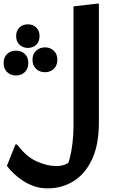

<svg xmlns="http://www.w3.org/2000/svg" viewBox="-76 -780 648 1058"><path d="M18 16Q68 83 125.5 109Q183 135 233 135Q261 135 281.5 127Q302 119 328 100L286 149Q299 128 308.5 91.5Q318 55 323.5 9Q329 -37 329 -85V-745L459 -760H469V-107Q469 18 431 98.5Q393 179 329 218.5Q265 258 186 258Q145 258 110 245.5Q75 233 46.5 213.5Q18 194 -3.5 173Q-25 152 -38 134L9 16ZM78 -516Q50 -516 31.5 -533.5Q13 -551 13 -581Q13 -611 31.5 -628.5Q50 -646 78 -646Q105 -646 123.5 -628.5Q142 -611 142 -581Q142 -551 123.5 -533.5Q105 -516 78 -516ZM172 -382Q143 -382 123 -400.5Q103 -419 103 -451Q103 -482 123 -500.5Q143 -519 172 -519Q201 -519 220.5 -500.5Q240 -482 240 -451Q240 -419 220.5 -400.5Q201 -382 172 -382ZM12 -364Q-17 -364 -36.5 -382.5Q-56 -401 -56 -433Q-56 -465 -36.5 -483Q-17 -501 12 -501Q41 -501 60.5 -483Q80 -465 80 -433Q80 -401 60.5 -382.5Q41 -364 12 -364Z"/></svg>

Font: Kufam SemiBold
Style: Italic
Weight: 600
Italic angle: -11°
Designer: Artur Schmal
Foundry: Original Type
Version: Version 1.301; ttfautohint (v1.8.3)